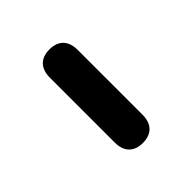

<svg xmlns="http://www.w3.org/2000/svg" viewBox="16 -923 537 537"><g transform="rotate(45 285.0 -654.0)"><path d="M157 -599H413C450 -599 470 -619 470 -654C470 -689 450 -709 413 -709H157C120 -709 100 -689 100 -654C100 -619 120 -599 157 -599Z"/></g></svg>

Font: SN Pro Black
Style: Regular
Weight: 900
Designer: Tobias Whetton
Foundry: Supernotes
Version: Version 1.001;Glyphs 3.2 (3249)